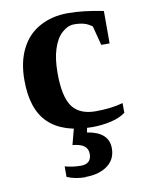

<svg xmlns="http://www.w3.org/2000/svg" viewBox="-79 -526 601 793"><g transform="rotate(-10 221.5 -130.0)"><path d="M419 -28 420 -25Q397 -7 359 2Q320 11 279 11Q157 11 96 -48Q36 -106 36 -228Q36 -304 63 -358Q90 -413 141 -441Q193 -470 260 -470Q326 -470 409 -453V-317H374L353 -398Q335 -411 320 -415Q302 -420 278 -420Q251 -420 226 -397Q202 -375 189 -333Q176 -293 176 -233Q176 -135 206 -93Q236 -51 304 -51Q369 -51 419 -65ZM216 209V210Q172 210 138 195V151Q172 160 204 160Q249 160 249 118Q249 97 234 85Q219 73 185 70L210 -25H264L253 29Q343 43 343 111Q343 157 308 183Q273 209 216 209Z"/></g></svg>

Font: Libra Serif Modern
Style: Bold
Weight: 700
Designer: Stefan Peev, Context Ltd
Foundry: Ascender Corporation
Version: Version 1.000